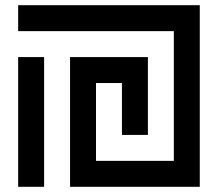

<svg xmlns="http://www.w3.org/2000/svg" viewBox="-20 -720 840 740"><path d="M50 -700V-600H650V-100H350V-400H450V-200H550V-500H250V0H750V-700ZM150 0V-500H50V0Z"/></svg>

Font: Mourier
Style: Regular
Weight: 400
Designer: Eric Mourier
Foundry: Velvetyne Type Foundry
Version: Version 2.000;hotconv 1.0.109;makeotfexe 2.5.65596